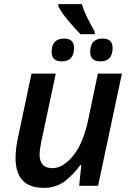

<svg xmlns="http://www.w3.org/2000/svg" viewBox="-20 -896 631 926"><path d="M191 10Q252 10 294.5 -23.5Q337 -57 367 -100H372L362 0H453L568 -541H452L404 -312Q380 -202 331.5 -143.5Q283 -85 233 -85Q171 -85 171 -150Q171 -172 179 -212L249 -541H132L66 -229Q55 -176 55 -134Q55 10 191 10ZM368 -731H437V-743Q418 -777 402 -808.5Q386 -840 375 -876H261V-866Q278 -833 309 -796.5Q340 -760 368 -731ZM278 -600Q337 -600 337 -665Q337 -710 289 -710Q229 -710 229 -645Q229 -600 278 -600ZM464 -600Q523 -600 523 -665Q523 -710 475 -710Q415 -710 415 -645Q415 -600 464 -600Z"/></svg>

Font: Noto Sans UI Medium
Style: Italic
Weight: 500
Italic angle: -12°
Designer: Monotype Design Team
Foundry: Monotype Imaging Inc.
Version: Version 1.901